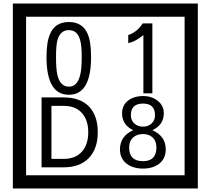

<svg xmlns="http://www.w3.org/2000/svg" viewBox="-20 -980 1195 1090"><path d="M1103 90H53V-960H1103ZM1028 15V-885H128V15ZM497 -656Q497 -442 371 -442Q244 -442 244 -656Q244 -744 265 -789Q294 -855 371 -855Q448 -855 477 -789Q497 -745 497 -656ZM444 -656Q444 -723 435 -752Q420 -809 371 -809Q322 -809 306 -752Q298 -723 298 -656Q298 -587 306 -553Q322 -488 371 -488Q419 -488 435 -554Q444 -587 444 -656ZM845 -450H794V-781Q748 -743 708 -735V-781Q759 -798 790 -847H845ZM535 -229Q535 -136 484.5 -83Q434 -30 340 -30H216V-427H340Q435 -427 485 -375.5Q535 -324 535 -229ZM481 -229Q481 -298 445 -338.5Q409 -379 341 -379H272V-78H341Q409 -78 445 -119Q481 -160 481 -229ZM921 -132Q921 -79 882 -49Q846 -23 792 -23Q737 -23 701 -49Q661 -79 661 -132Q661 -207 736 -241Q673 -271 673 -337Q673 -384 710 -411Q744 -435 792 -435Q839 -435 872 -410Q910 -383 910 -337Q910 -271 845 -241Q921 -207 921 -132ZM860 -326Q860 -392 792 -392Q723 -392 723 -326Q723 -297 742.5 -279Q762 -261 792 -261Q821 -261 840.5 -279Q860 -297 860 -326ZM868 -143Q868 -178 847.5 -198.5Q827 -219 792 -219Q756 -219 734.5 -198.5Q713 -178 713 -143Q713 -65 792 -65Q868 -65 868 -143Z"/></svg>

Font: Unicode BMP Fallback SIL
Style: Regular
Weight: 400
Foundry: NRSI, SIL International
Version: Version 5.1 Based on Unicode 5.1